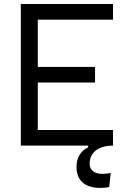

<svg xmlns="http://www.w3.org/2000/svg" viewBox="-20 -713 626 940"><path d="M470.2 207C482.9 207 499.5 206.1 514.6 202.6L522 133.8C507.8 136.7 493.7 138.2 482.9 138.2C441.4 138.2 418.9 120.6 418.9 88.4C418.9 33.2 461.9 0 533.2 0V-76.7H165V-309.1H445.3V-385.3H165V-616.7H533.2V-693.4H82V0H411.6V8.3C374.5 25.9 354.5 59.1 354.5 104.5C354.5 170.4 396 207 470.2 207Z"/></svg>

Font: Cascadia Code SemiLight
Style: Regular
Weight: 350
Monospace: yes
Designer: Aaron Bell
Foundry: Saja Typeworks
Version: Version 2404.023